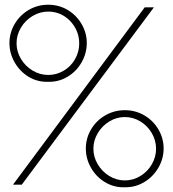

<svg xmlns="http://www.w3.org/2000/svg" viewBox="-20 -781 732 812"><path d="M20 -599Q20 -642 42 -679.5Q64 -717 101.5 -739Q139 -761 184 -761Q229 -761 266 -739Q303 -717 325 -679.5Q347 -642 347 -599Q347 -556 325.5 -518Q304 -480 267.5 -457.5Q231 -435 188 -435H178Q135 -435 99 -457.5Q63 -480 41.5 -518Q20 -556 20 -599ZM592 -750H631L72 0H35ZM315 -597Q315 -651 277 -692Q238 -732 184 -732Q149 -732 118 -713.5Q87 -695 68.5 -664Q50 -633 50 -598Q50 -563 68.5 -532Q87 -501 118 -482.5Q149 -464 184 -464Q219 -464 249.5 -482Q280 -500 297.5 -531Q315 -562 315 -597ZM343 -153Q343 -196 365 -233.5Q387 -271 425 -293Q463 -315 508 -315Q553 -315 590.5 -293Q628 -271 650 -233.5Q672 -196 672 -153Q672 -110 650 -72Q628 -34 591 -11.5Q554 11 511 11H501Q459 11 422.5 -11.5Q386 -34 364.5 -72Q343 -110 343 -153ZM640 -152Q640 -187 622 -218Q604 -249 573.5 -267.5Q543 -286 508 -286Q473 -286 442.5 -267.5Q412 -249 393.5 -218Q375 -187 375 -152Q375 -117 393.5 -86Q412 -55 442.5 -36.5Q473 -18 508 -18Q543 -18 573.5 -36.5Q604 -55 622 -86Q640 -117 640 -152Z"/></svg>

Font: Poiret One
Style: Regular
Weight: 400
Designer: Denis Masharov (denis.masharov@gmail.com), Cyreal (Charset Expansion)
Foundry: Denis Masharov
Version: Version 1.101